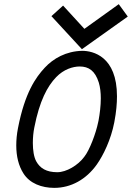

<svg xmlns="http://www.w3.org/2000/svg" viewBox="-20 -890 630 916"><path d="M370.8 -655.3 589.6 -811 546.6 -870.1 382.6 -752.4 281 -863.3 225.3 -813ZM372.1 -647.5C295.4 -646 233.9 -610.8 193.4 -566.9C150.4 -520.5 98.6 -447.8 65.9 -279.3C60.1 -250 57.6 -222.2 57.6 -196.3C57.6 -144 68.8 -99.1 91.3 -63.5C121.6 -14.6 179.2 6.3 238.8 6.3C319.3 6.3 391.1 -34.2 441.4 -104.5C473.6 -149.9 509.3 -224.6 524.9 -304.7L525.9 -310.1C534.7 -356.4 538.1 -396 538.1 -430.7C538.1 -621.6 423.3 -647.5 372.1 -647.5ZM153.3 -119.6C141.6 -140.1 136.7 -173.3 136.7 -208C136.7 -233.4 139.2 -259.8 143.6 -281.2C168.5 -409.2 206.1 -478.5 248 -522C283.7 -559.1 327.1 -572.8 360.4 -572.8C403.3 -572.8 433.6 -552.2 451.2 -496.6C458 -474.6 460.9 -448.2 460.9 -420.9C460.9 -385.3 456.1 -347.2 450.2 -315.4L448.2 -306.2C437.5 -253.9 407.2 -172.9 381.8 -141.6C352.1 -101.1 296.4 -68.4 253.4 -68.4C200.7 -68.4 170.9 -87.9 153.3 -119.6Z"/></svg>

Font: Fantasque Sans Mono
Style: RegItalic
Weight: 400
Italic angle: -11°
Monospace: yes
Designer: Jany Belluz
Version: Version 1.6.3